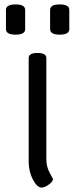

<svg xmlns="http://www.w3.org/2000/svg" viewBox="-20 -840 340 870"><path d="M190 -577V-117Q190 -85 205 -57.5Q220 -30 220 -29Q220 -17 201 -3.5Q182 10 169 10Q148 10 129 -26.5Q110 -63 110 -107V-577Q110 -600 150 -600Q190 -600 190 -577ZM94 -795V-708Q94 -683 50.5 -683Q7 -683 7 -708V-795Q7 -820 50.5 -820Q94 -820 94 -795ZM294 -795V-708Q294 -683 250.5 -683Q207 -683 207 -708V-795Q207 -820 250.5 -820Q294 -820 294 -795Z"/></svg>

Font: Offside
Style: Regular
Weight: 400
Designer: Eduardo Rodriguez Tunni
Foundry: Eduardo Rodriguez Tunni
Version: Version 1.001